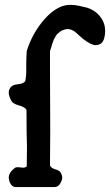

<svg xmlns="http://www.w3.org/2000/svg" viewBox="-20 -762 448 782"><path d="M44.9 0Q33.2 0 25.9 -9.3Q18.6 -18.6 16.6 -31.2Q16.6 -32.2 16.1 -34.7Q15.6 -37.1 15.6 -38.1Q15.6 -58.6 39.1 -77.1Q43.9 -81.1 52.7 -81.1Q56.6 -81.1 63.5 -80.1Q70.3 -79.1 74.2 -79.1Q83 -79.1 88.9 -84Q89.8 -132.8 89.8 -159.2Q89.8 -165 89.8 -169.9Q89.8 -174.8 89.4 -183.1Q88.9 -191.4 88.4 -225.6Q87.9 -259.8 87.9 -314.5Q81.1 -326.2 57.6 -332.5Q34.2 -338.9 27.3 -349.6Q15.6 -370.1 15.6 -384.8Q15.6 -395.5 22.5 -405.3Q30.3 -417 52.7 -418.9Q75.2 -420.9 83 -431.6Q86.9 -452.1 86.9 -467.8V-499Q86.9 -529.3 88.9 -553.7Q111.3 -627 161.1 -683.6Q197.3 -724.6 235.4 -737.3Q250 -742.2 266.6 -742.2Q285.2 -742.2 301.8 -738.3Q325.2 -733.4 335.4 -730.5Q345.7 -727.5 359.9 -719.2Q374 -710.9 384.8 -698.2Q408.2 -670.9 408.2 -636.7Q408.2 -626 407.2 -620.1Q403.3 -588.9 384.8 -581.1Q376 -578.1 369.1 -578.1Q351.6 -578.1 318.4 -603.5Q312.5 -608.4 302.7 -617.2Q293 -626 287.6 -630.9Q282.2 -635.7 273.4 -639.6Q264.6 -643.6 255.9 -643.6Q250 -643.6 246.1 -642.6Q239.3 -640.6 233.4 -638.2Q227.5 -635.7 222.7 -631.3Q217.8 -627 214.4 -624.5Q210.9 -622.1 207 -614.7Q203.1 -607.4 201.2 -604.5Q199.2 -601.6 195.8 -592.3Q192.4 -583 191.9 -580.6Q191.4 -578.1 188 -566.9Q184.6 -555.7 183.6 -553.7V-474.6Q183.6 -436.5 184.1 -359.9Q184.6 -283.2 184.6 -231.4Q184.6 -144.5 183.6 -87.9Q188.5 -77.1 205.6 -72.3Q222.7 -67.4 227.5 -58.6Q233.4 -47.9 233.4 -39.1Q233.4 -29.3 227.5 -18.6Q218.8 0 200.2 0Z"/></svg>

Font: LPEducational
Style: Medium
Weight: 500
Designer: Based on Essays1743, by John Stracke, which says:

Based on the typeface in a 1743 English translation of the essays of 
Version: Version 001.204